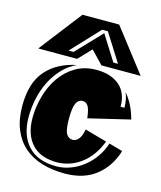

<svg xmlns="http://www.w3.org/2000/svg" viewBox="-117 -864 805 960"><g transform="rotate(15 285.5 -384.0)"><path d="M513 -384Q513 -428 498 -461Q541 -412 561 -336L347 -285Q342 -330 331.5 -346.5Q321 -363 302 -363Q282 -363 270.5 -341Q259 -319 259 -260Q259 -203 270.5 -182.5Q282 -162 305 -162Q319 -162 333 -176.5Q347 -191 354 -229L468 -197Q438 -119 383 -77Q328 -35 259 -33Q171 -33 126.5 -82Q82 -131 82 -216Q82 -272 97.5 -328.5Q113 -385 144 -430Q175 -475 221.5 -503Q268 -531 330 -531Q405 -531 449 -493.5Q493 -456 493 -384ZM558 -172Q532 -87 469 -38Q406 11 309 11Q244 11 190.5 -5Q137 -21 98.5 -54.5Q60 -88 38.5 -139.5Q17 -191 17 -263Q17 -381 73 -445Q129 -509 228 -529Q187 -510 156 -477Q125 -444 104 -402.5Q83 -361 72.5 -313Q62 -265 62 -216Q62 -122 112 -67.5Q162 -13 259 -13Q296 -13 332 -26.5Q368 -40 398.5 -64Q429 -88 452 -121Q475 -154 487 -192ZM347 -559 284 -625 221 -559H20L190 -779H380L550 -559ZM334 -732H304L169 -588H195L319 -718L401 -588H425Z"/></g></svg>

Font: J.M. Nexus Grotesque
Style: Regular
Weight: 900
Designer: deFharo
Foundry: deFharo
Version: Version 3.003